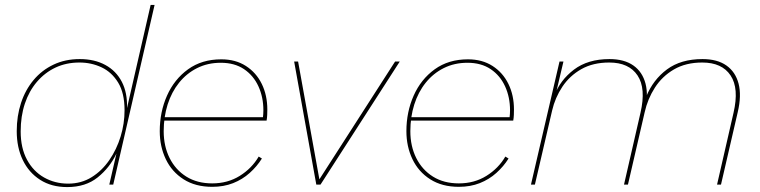

<svg xmlns="http://www.w3.org/2000/svg" viewBox="-20 -750 3087 780"><path d="M253 10Q189 10 143 -19.5Q97 -49 72.5 -100Q48 -151 48 -217Q48 -279 65.5 -332Q83 -385 116.5 -425Q150 -465 197.5 -487.5Q245 -510 304 -510Q364 -510 408 -486Q452 -462 475 -417.5Q498 -373 496 -311L592 -730H608L440 0H424L453 -126Q426 -69 377 -29.5Q328 10 253 10ZM257 -4Q310 -4 352 -30Q394 -56 424 -99.5Q454 -143 470 -195.5Q486 -248 486 -302Q486 -372 460 -414.5Q434 -457 392.5 -476.5Q351 -496 303 -496Q249 -496 205.5 -475.5Q162 -455 130 -417.5Q98 -380 81 -329Q64 -278 64 -216Q64 -149 89.5 -101.5Q115 -54 159 -29Q203 -4 257 -4Z M842 9Q774 9 726 -21.5Q678 -52 653.5 -103.5Q629 -155 629 -217Q629 -295 658.5 -361.5Q688 -428 744 -468.5Q800 -509 879 -509Q937 -509 979 -482Q1021 -455 1043.5 -409Q1066 -363 1066 -305Q1066 -295 1065.5 -283Q1065 -271 1063 -260H640V-274H1053L1048 -271Q1049 -279 1049.5 -287Q1050 -295 1050 -302Q1050 -355 1030 -399Q1010 -443 971.5 -469Q933 -495 877 -495Q824 -495 781 -473.5Q738 -452 707.5 -414Q677 -376 661 -325.5Q645 -275 645 -217Q645 -156 669 -108Q693 -60 737 -32.5Q781 -5 842 -5Q905 -5 954 -35.5Q1003 -66 1031 -114L1044 -106Q1024 -74 994.5 -47.5Q965 -21 927 -6Q889 9 842 9Z M1585 -500H1604L1282 0H1265L1175 -500H1191L1279 -13L1274 -16Z M1844 9Q1776 9 1728 -21.5Q1680 -52 1655.5 -103.5Q1631 -155 1631 -217Q1631 -295 1660.5 -361.5Q1690 -428 1746 -468.5Q1802 -509 1881 -509Q1939 -509 1981 -482Q2023 -455 2045.5 -409Q2068 -363 2068 -305Q2068 -295 2067.5 -283Q2067 -271 2065 -260H1642V-274H2055L2050 -271Q2051 -279 2051.5 -287Q2052 -295 2052 -302Q2052 -355 2032 -399Q2012 -443 1973.5 -469Q1935 -495 1879 -495Q1826 -495 1783 -473.5Q1740 -452 1709.5 -414Q1679 -376 1663 -325.5Q1647 -275 1647 -217Q1647 -156 1671 -108Q1695 -60 1739 -32.5Q1783 -5 1844 -5Q1907 -5 1956 -35.5Q2005 -66 2033 -114L2046 -106Q2026 -74 1996.5 -47.5Q1967 -21 1929 -6Q1891 9 1844 9Z M2137 0 2253 -500H2269L2236 -360L2232 -361Q2255 -424 2311.5 -467Q2368 -510 2456 -510Q2516 -510 2553 -484Q2590 -458 2602.5 -410Q2615 -362 2599 -294L2531 0H2515L2582 -292Q2605 -391 2570 -443.5Q2535 -496 2455 -496Q2389 -496 2341.5 -469Q2294 -442 2264.5 -397.5Q2235 -353 2223 -301L2153 0ZM2893 0 2960 -292Q2983 -391 2948 -443.5Q2913 -496 2833 -496Q2766 -496 2718 -468Q2670 -440 2640.5 -394Q2611 -348 2599 -294L2605 -357Q2633 -426 2689.5 -468Q2746 -510 2834 -510Q2894 -510 2931 -484Q2968 -458 2980.5 -410Q2993 -362 2977 -294L2909 0Z"/></svg>

Font: Work Sans Thin
Style: Italic
Weight: 250
Italic angle: -13°
Designer: Wei Huang
Foundry: Wei Huang
Version: Version 2.012